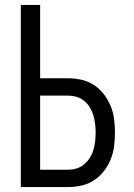

<svg xmlns="http://www.w3.org/2000/svg" viewBox="-20 -755 540 775"><path d="M64 0V-735H142V-439H254Q282 -439 309 -433Q336 -427 359 -412Q382 -397 399 -375Q416 -353 426.5 -327.5Q437 -302 440.5 -274.5Q444 -247 444 -220Q444 -192 440.5 -164.5Q437 -137 426.5 -111.5Q416 -86 399 -64Q382 -42 359 -27Q336 -12 309 -6Q282 0 254 0ZM142 -70H254Q272 -70 289 -75Q306 -80 319.5 -91.5Q333 -103 342.5 -118Q352 -133 357 -150Q362 -167 364 -184.5Q366 -202 366 -220Q366 -237 364 -254.5Q362 -272 357 -289Q352 -306 342.5 -321.5Q333 -337 319.5 -348Q306 -359 289 -364Q272 -369 254 -369H142Z"/></svg>

Font: Iosevka Curly
Style: Regular
Weight: 400
Monospace: yes
Designer: Belleve Invis
Foundry: Belleve Invis
Version: Version 22.1.2; ttfautohint (v1.8.4)